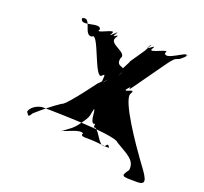

<svg xmlns="http://www.w3.org/2000/svg" viewBox="-141 -988 1259 1183"><g transform="rotate(20 488.0 -396.5)"><path d="M495 -120C468 -120 443 -120 457 -140C428 -160 343 -106 328 -112C342 -132 316 -90 330 -110C372 -144 388 -145 426 -200L438 -217C468 -261 456 -263 470 -305C484 -325 454 -285 468 -305C482 -303 470 -221 500 -217C514 -237 498 -180 512 -200C550 -184 566 -105 608 -110C622 -130 624 -132 638 -112C623 -106 565 -120 495 -120ZM837 -115C798 -169 619 -422 648 -470C679 -522 590 -449 617 -493C647 -541 582 -446 617 -490C656 -538 609 -459 648 -514C681 -560 760 -672 793 -718C851 -800 836 -741 893 -806C930 -849 859 -762 892 -808C896 -840 773 -732 762 -778C795 -824 649 -730 680 -778C708 -822 625 -736 657 -786C688 -833 621 -739 654 -785C689 -827 619 -720 648 -761C681 -807 543 -608 576 -654C592 -675 511 -539 544 -563C577 -609 519 -514 547 -563C585 -629 499 -582 515 -654C548 -700 413 -713 443 -761C475 -811 403 -735 438 -785C471 -831 402 -740 435 -786C465 -828 384 -734 412 -778C443 -826 302 -732 335 -778C326 -824 204 -746 209 -808C242 -854 175 -759 208 -805C268 -837 248 -707 304 -719C337 -765 407 -471 444 -514C479 -555 436 -442 474 -490C509 -534 444 -445 474 -493C502 -537 417 -432 444 -471C477 -517 298 -266 270 -266C218 -231 170 -192 123 -150C105 -122 105 -120 87 -148C97 -190 152 -206 168 -206C141 -206 644 -205 676 -159C751 -113 810 -93 801 -25C763 29 767 28 872 28C949 28 902 -26 837 -115Z"/></g></svg>

Font: Hussar Przerywany
Style: Regular
Weight: 400
Foundry: Cannot Into Space Fonts
Version: Version 0.982